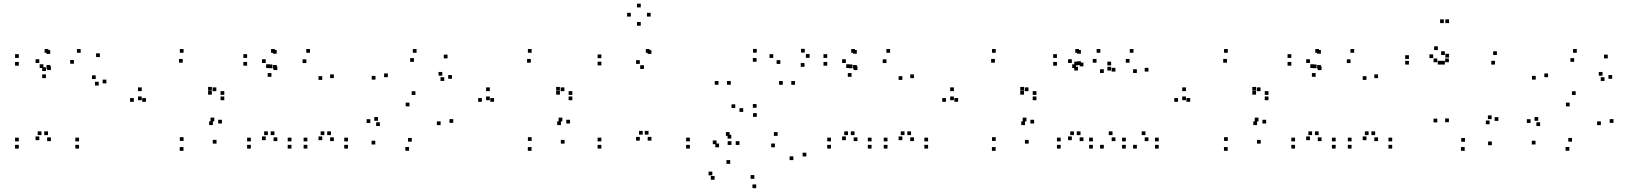

<svg xmlns="http://www.w3.org/2000/svg" viewBox="-20 -784 8720 1026"><path d="M402.5 10V-10H382.5V10ZM402.5 -28.5V-48.5H382.5V-28.5ZM236.5 -62V-82H216.5V-62ZM252 -30V-50H232V-30ZM252 -409.5V-429.5H232V-409.5ZM248.5 -416.5V-436.5H228.5V-416.5ZM248.5 -496V-516H228.5V-496ZM238.5 -502V-522H218.5V-502ZM80.5 -474.5V-494.5H60.5V-474.5ZM80.5 -433V-453H60.5V-433ZM212 -420.5V-440.5H192V-420.5ZM190 -447.5V-467.5H170V-447.5ZM190 -35V-55H170V-35ZM201.5 -62V-82H181.5V-62ZM80.5 -28.5V-48.5H60.5V-28.5ZM80.5 10V-10H60.5V10ZM548.5 -338.5V-358.5H528.5V-338.5ZM513.5 -479V-499H493.5V-479ZM411 -502V-522H391V-502ZM225.5 -404.5V-424.5H205.5V-404.5ZM225.5 -366.5V-386.5H205.5V-366.5ZM375 -443.5V-463.5H355V-443.5ZM491.5 -361.5V-381.5H471.5V-361.5ZM507.5 -327V-347H487.5V-327Z M1137 -16.5V-36.5H1117V-16.5ZM1166 -124V-144H1146V-124ZM1125 -135.5V-155.5H1105V-135.5ZM1117.5 -115.5V-135.5H1097.5V-115.5ZM961 -31V-51H941V-31ZM760 -240V-260H740V-240ZM956.5 -449V-469H936.5V-449ZM1112 -299.5V-319.5H1092V-299.5ZM1112 -278V-298H1092V-278ZM1136 -297V-317H1116V-297ZM737.5 -297V-317H717.5V-297ZM737.5 -248.5V-268.5H717.5V-248.5ZM1178.5 -248.5V-268.5H1158.5V-248.5ZM1178.5 -277V-297H1158.5V-277ZM961 -502V-522H941V-502ZM695 -240V-260H675V-240ZM960.5 22V2H940.5V22Z M1839.5 10V-10H1819.5V10ZM1839.5 -28.5V-48.5H1819.5V-28.5ZM1748.5 -62V-82H1728.5V-62ZM1764 -30V-50H1744V-30ZM1764 -366.5V-386.5H1744V-366.5ZM1636.5 -502V-522H1616.5V-502ZM1435.5 -419.5V-439.5H1415.5V-419.5ZM1430.5 -373.5V-393.5H1410.5V-373.5ZM1617 -447V-467H1597V-447ZM1702 -357V-377H1682V-357ZM1702 -35V-55H1682V-35ZM1713.5 -62V-82H1693.5V-62ZM1622.5 -28.5V-48.5H1602.5V-28.5ZM1622.5 10V-10H1602.5V10ZM1537.5 10V-10H1517.5V10ZM1537.5 -28.5V-48.5H1517.5V-28.5ZM1446.5 -62V-82H1426.5V-62ZM1462 -30V-50H1442V-30ZM1462 -409.5V-429.5H1442V-409.5ZM1458.5 -416.5V-436.5H1438.5V-416.5ZM1458.5 -497V-517H1438.5V-497ZM1448.5 -502V-522H1428.5V-502ZM1300.5 -474.5V-494.5H1280.5V-474.5ZM1300.5 -433V-453H1280.5V-433ZM1422 -420.5V-440.5H1402V-420.5ZM1400 -447.5V-467.5H1380V-447.5ZM1400 -35V-55H1380V-35ZM1411.5 -62V-82H1391.5V-62ZM1320.5 -28.5V-48.5H1300.5V-28.5ZM1320.5 10V-10H1300.5V10Z M2402 -127.5V-147.5H2382V-127.5ZM2200 -276.5V-296.5H2180V-276.5ZM2052.5 -371.5V-391.5H2032.5V-371.5ZM2192 -453.5V-473.5H2172V-453.5ZM2343.5 -379.5V-399.5H2323.5V-379.5ZM2354 -351.5V-371.5H2334V-351.5ZM2395 -363V-383H2375V-363ZM2371.5 -472V-492H2351.5V-472ZM2206 -502V-522H2186V-502ZM1986.5 -358.5V-378.5H1966.5V-358.5ZM2168 -215.5V-235.5H2148V-215.5ZM2334.5 -115.5V-135.5H2314.5V-115.5ZM2180.5 -27V-47H2160.5V-27ZM2010 -110.5V-130.5H1990V-110.5ZM2000 -138.5V-158.5H1980V-138.5ZM1959 -127V-147H1939V-127ZM1985.5 -12V-32H1965.5V-12ZM2166 21.5V1.5H2146V21.5Z M2997 -16.5V-36.5H2977V-16.5ZM3026 -124V-144H3006V-124ZM2985 -135.5V-155.5H2965V-135.5ZM2977.5 -115.5V-135.5H2957.5V-115.5ZM2821 -31V-51H2801V-31ZM2620 -240V-260H2600V-240ZM2816.5 -449V-469H2796.5V-449ZM2972 -299.5V-319.5H2952V-299.5ZM2972 -278V-298H2952V-278ZM2996 -297V-317H2976V-297ZM2597.5 -297V-317H2577.5V-297ZM2597.5 -248.5V-268.5H2577.5V-248.5ZM3038.5 -248.5V-268.5H3018.5V-248.5ZM3038.5 -277V-297H3018.5V-277ZM2821 -502V-522H2801V-502ZM2555 -240V-260H2535V-240ZM2820.5 22V2H2800.5V22Z M3666.5 10V-10H3646.5V10ZM3666.5 -28.5V-48.5H3646.5V-28.5ZM3445.5 -64.5V-84.5H3425.5V-64.5ZM3461 -32.5V-52.5H3441V-32.5ZM3461 -496V-516H3441V-496ZM3451 -502V-522H3431V-502ZM3193.5 -473V-493H3173.5V-473ZM3193.5 -434.5V-454.5H3173.5V-434.5ZM3421 -415.5V-435.5H3401V-415.5ZM3399 -442.5V-462.5H3379V-442.5ZM3399 -32.5V-52.5H3379V-32.5ZM3414.5 -64.5V-84.5H3394.5V-64.5ZM3193.5 -28.5V-48.5H3173.5V-28.5ZM3193.5 10V-10H3173.5V10ZM3457 -695.5V-715.5H3437V-695.5ZM3404 -744.5V-764.5H3384V-744.5ZM3351 -695.5V-715.5H3331V-695.5ZM3404 -646.5V-666.5H3384V-646.5Z M4289 52V32H4269V52ZM4135.5 -58V-78H4115.5V-58ZM3879 -58V-78H3859V-58ZM3888 -43.5V-63.5H3868V-43.5ZM3951.5 -186V-206H3931.5V-186ZM3909 -206.5V-226.5H3889V-206.5ZM3809 -13.5V-33.5H3789V-13.5ZM3822.5 3V-17H3802.5V3ZM4121 3V-17H4101V3ZM4219.5 71.5V51.5H4199.5V71.5ZM4011 171.5V151.5H3991V171.5ZM3882 91.5V71.5H3862V91.5ZM3931.5 -9.5V-29.5H3911.5V-9.5ZM3888.5 -9.5V-29.5H3868.5V-9.5ZM3786.5 153V133H3766.5V153ZM3798.5 176.5V156.5H3778.5V176.5ZM4021 221.5V201.5H4001V221.5ZM4228.5 -331V-351H4208.5V-331ZM4024 -502.5V-522.5H4004V-502.5ZM3819.5 -331V-351H3799.5V-331ZM4024 -159.5V-179.5H4004V-159.5ZM3885 -331V-351H3865V-331ZM4023 -454V-474H4003V-454ZM4163 -331V-351H4143V-331ZM4023 -208V-228H4003V-208ZM4306.5 -475V-495H4286.5V-475ZM4280.5 -503V-523H4260.5V-503ZM4112 -474.5V-494.5H4092V-474.5ZM4150 -442.5V-462.5H4130V-442.5ZM4279 -427V-447H4259V-427Z M4939.5 10V-10H4919.5V10ZM4939.5 -28.5V-48.5H4919.5V-28.5ZM4848.5 -62V-82H4828.5V-62ZM4864 -30V-50H4844V-30ZM4864 -366.5V-386.5H4844V-366.5ZM4736.5 -502V-522H4716.5V-502ZM4535.5 -419.5V-439.5H4515.5V-419.5ZM4530.5 -373.5V-393.5H4510.5V-373.5ZM4717 -447V-467H4697V-447ZM4802 -357V-377H4782V-357ZM4802 -35V-55H4782V-35ZM4813.5 -62V-82H4793.5V-62ZM4722.5 -28.5V-48.5H4702.5V-28.5ZM4722.5 10V-10H4702.5V10ZM4637.5 10V-10H4617.5V10ZM4637.5 -28.5V-48.5H4617.5V-28.5ZM4546.5 -62V-82H4526.5V-62ZM4562 -30V-50H4542V-30ZM4562 -409.5V-429.5H4542V-409.5ZM4558.5 -416.5V-436.5H4538.5V-416.5ZM4558.5 -497V-517H4538.5V-497ZM4548.5 -502V-522H4528.5V-502ZM4400.5 -474.5V-494.5H4380.5V-474.5ZM4400.5 -433V-453H4380.5V-433ZM4522 -420.5V-440.5H4502V-420.5ZM4500 -447.5V-467.5H4480V-447.5ZM4500 -35V-55H4480V-35ZM4511.5 -62V-82H4491.5V-62ZM4420.5 -28.5V-48.5H4400.5V-28.5ZM4420.5 10V-10H4400.5V10Z M5477 -16.5V-36.5H5457V-16.5ZM5506 -124V-144H5486V-124ZM5465 -135.5V-155.5H5445V-135.5ZM5457.5 -115.5V-135.5H5437.5V-115.5ZM5301 -31V-51H5281V-31ZM5100 -240V-260H5080V-240ZM5296.5 -449V-469H5276.5V-449ZM5452 -299.5V-319.5H5432V-299.5ZM5452 -278V-298H5432V-278ZM5476 -297V-317H5456V-297ZM5077.5 -297V-317H5057.5V-297ZM5077.5 -248.5V-268.5H5057.5V-248.5ZM5518.5 -248.5V-268.5H5498.5V-248.5ZM5518.5 -277V-297H5498.5V-277ZM5301 -502V-522H5281V-502ZM5035 -240V-260H5015V-240ZM5300.5 22V2H5280.5V22Z M5996 10V-10H5976V10ZM5996 -28.5V-48.5H5976V-28.5ZM5925 -62V-82H5905V-62ZM5940.5 -30V-50H5920.5V-30ZM5940.5 -401.5V-421.5H5920.5V-401.5ZM5860 -502V-522H5840V-502ZM5740.5 -434.5V-454.5H5720.5V-434.5ZM5740.5 -407V-427H5720.5V-407ZM5839.5 -449V-469H5819.5V-449ZM5878.5 -394V-414H5858.5V-394ZM5878.5 10V-10H5858.5V10ZM6172 10V-10H6152V10ZM6172 -28.5V-48.5H6152V-28.5ZM6101 -62V-82H6081V-62ZM6117 -30V-50H6097V-30ZM6117 -401.5V-421.5H6097V-401.5ZM6037 -502V-522H6017V-502ZM5917.5 -434.5V-454.5H5897.5V-434.5ZM5917.5 -407V-427H5897.5V-407ZM6016 -449V-469H5996V-449ZM6055 -394V-414H6035V-394ZM6055 10V-10H6035V10ZM5820 10V-10H5800V10ZM5820 -28.5V-48.5H5800V-28.5ZM5754 -62V-82H5734V-62ZM5769.5 -30V-50H5749.5V-30ZM5769.5 -429.5V-449.5H5749.5V-429.5ZM5756 -436.5V-456.5H5736V-436.5ZM5756 -497V-517H5736V-497ZM5746 -502V-522H5726V-502ZM5628 -474.5V-494.5H5608V-474.5ZM5628 -433V-453H5608V-433ZM5729.5 -420.5V-440.5H5709.5V-420.5ZM5707.5 -447.5V-467.5H5687.5V-447.5ZM5707.5 -35V-55H5687.5V-35ZM5719 -62V-82H5699V-62ZM5648 -28.5V-48.5H5628V-28.5ZM5648 10V-10H5628V10Z M6717 -16.5V-36.5H6697V-16.5ZM6746 -124V-144H6726V-124ZM6705 -135.5V-155.5H6685V-135.5ZM6697.5 -115.5V-135.5H6677.5V-115.5ZM6541 -31V-51H6521V-31ZM6340 -240V-260H6320V-240ZM6536.5 -449V-469H6516.5V-449ZM6692 -299.5V-319.5H6672V-299.5ZM6692 -278V-298H6672V-278ZM6716 -297V-317H6696V-297ZM6317.5 -297V-317H6297.5V-297ZM6317.5 -248.5V-268.5H6297.5V-248.5ZM6758.5 -248.5V-268.5H6738.5V-248.5ZM6758.5 -277V-297H6738.5V-277ZM6541 -502V-522H6521V-502ZM6275 -240V-260H6255V-240ZM6540.5 22V2H6520.5V22Z M7419.5 10V-10H7399.5V10ZM7419.5 -28.5V-48.5H7399.5V-28.5ZM7328.5 -62V-82H7308.5V-62ZM7344 -30V-50H7324V-30ZM7344 -366.5V-386.5H7324V-366.5ZM7216.5 -502V-522H7196.5V-502ZM7015.5 -419.5V-439.5H6995.5V-419.5ZM7010.5 -373.5V-393.5H6990.5V-373.5ZM7197 -447V-467H7177V-447ZM7282 -357V-377H7262V-357ZM7282 -35V-55H7262V-35ZM7293.5 -62V-82H7273.5V-62ZM7202.5 -28.5V-48.5H7182.5V-28.5ZM7202.5 10V-10H7182.5V10ZM7117.5 10V-10H7097.5V10ZM7117.5 -28.5V-48.5H7097.5V-28.5ZM7026.5 -62V-82H7006.5V-62ZM7042 -30V-50H7022V-30ZM7042 -409.5V-429.5H7022V-409.5ZM7038.5 -416.5V-436.5H7018.5V-416.5ZM7038.5 -497V-517H7018.5V-497ZM7028.5 -502V-522H7008.5V-502ZM6880.5 -474.5V-494.5H6860.5V-474.5ZM6880.5 -433V-453H6860.5V-433ZM7002 -420.5V-440.5H6982V-420.5ZM6980 -447.5V-467.5H6960V-447.5ZM6980 -35V-55H6960V-35ZM6991.5 -62V-82H6971.5V-62ZM6900.5 -28.5V-48.5H6880.5V-28.5ZM6900.5 10V-10H6880.5V10Z M7952 -8V-28H7932V-8ZM7987 -138V-158H7967V-138ZM7951 -147.5V-167.5H7931V-147.5ZM7940 -120V-140H7920V-120ZM7808.5 -26.5V-46.5H7788.5V-26.5ZM7722.5 -131V-151H7702.5V-131ZM7722.5 -451.5V-471.5H7702.5V-451.5ZM7701 -439V-459H7681V-439ZM7969 -439V-459H7949V-439ZM7979 -490V-510H7959V-490ZM7701 -490V-510H7681V-490ZM7723.5 -476.5V-496.5H7703.5V-476.5ZM7723.5 -660.5V-680.5H7703.5V-660.5ZM7695.5 -660.5V-680.5H7675.5V-660.5ZM7638.5 -473.5V-493.5H7618.5V-473.5ZM7663.5 -516.5V-536.5H7643.5V-516.5ZM7509 -469V-489H7489V-469ZM7509 -439V-459H7489V-439ZM7683 -439V-459H7663V-439ZM7660.5 -451.5V-471.5H7640.5V-451.5ZM7660.5 -130V-150H7640.5V-130ZM7807 22V2H7787V22Z M8602 -127.5V-147.5H8582V-127.5ZM8400 -276.5V-296.5H8380V-276.5ZM8252.5 -371.5V-391.5H8232.5V-371.5ZM8392 -453.5V-473.5H8372V-453.5ZM8543.5 -379.5V-399.5H8523.5V-379.5ZM8554 -351.5V-371.5H8534V-351.5ZM8595 -363V-383H8575V-363ZM8571.5 -472V-492H8551.5V-472ZM8406 -502V-522H8386V-502ZM8186.5 -358.5V-378.5H8166.5V-358.5ZM8368 -215.5V-235.5H8348V-215.5ZM8534.5 -115.5V-135.5H8514.5V-115.5ZM8380.5 -27V-47H8360.5V-27ZM8210 -110.5V-130.5H8190V-110.5ZM8200 -138.5V-158.5H8180V-138.5ZM8159 -127V-147H8139V-127ZM8185.5 -12V-32H8165.5V-12ZM8366 21.5V1.5H8346V21.5Z"/></svg>

Font: Monaspace Xenon Dots Var
Style: Regular
Weight: 400
Designer: Riley Cran and the Lettermatic Team
Version: Version 1.100 (Monaspace Xenon Dots)